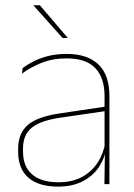

<svg xmlns="http://www.w3.org/2000/svg" viewBox="-20 -700 509 730"><path d="M377 0 379 -128 377.5 -131.5V-292V-334.5Q377.5 -404.5 342.2 -441.2Q307 -478 233.5 -478Q179 -478 136 -460.2Q93 -442.5 63.5 -420L66 -441Q81.5 -453 105.2 -465.5Q129 -478 161.2 -486.5Q193.5 -495 233.5 -495Q275 -495 305.5 -484.2Q336 -473.5 356.2 -453Q376.5 -432.5 386.2 -402.8Q396 -373 396 -335V0ZM200 9.5Q127.5 9.5 88.2 -24.2Q49 -58 49 -123V-134.5Q49 -192.5 85 -224.2Q121 -256 205.5 -268.5L386.5 -295.5L387 -278.5L209 -252.5Q134 -241.5 100.8 -214.5Q67.5 -187.5 67.5 -135.5V-124Q67.5 -66.5 102.2 -36.8Q137 -7 202.5 -7Q254.5 -7 291.8 -27.2Q329 -47.5 351.5 -82.2Q374 -117 380.5 -160.5L390 -142H384Q380 -102.5 358 -67.8Q336 -33 296.5 -11.8Q257 9.5 200 9.5ZM131.5 -680 237.5 -556V-555.5H218L107.5 -679V-680Z"/></svg>

Font: Anek Bangla Medium Thin
Style: Regular
Weight: 250
Version: Version 1.003